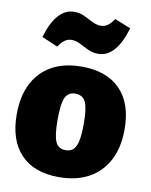

<svg xmlns="http://www.w3.org/2000/svg" viewBox="-91 -888 761 970"><g transform="rotate(10 289.0 -403.0)"><path d="M297 -555Q425 -555 494.5 -484Q564 -413 564 -280Q564 -187 529.5 -121Q495 -55 431 -20Q367 15 278 15Q150 15 82 -57Q14 -129 14 -261Q14 -354 47.5 -419.5Q81 -485 144 -520Q207 -555 297 -555ZM288 -415Q251 -415 236.5 -383Q222 -351 222 -270Q222 -189 236.5 -157Q251 -125 288 -125Q314 -125 328.5 -139.5Q343 -154 349.5 -186.5Q356 -219 356 -272Q356 -352 341 -383.5Q326 -415 288 -415ZM366 -633Q337 -633 313 -644.5Q289 -656 267 -667.5Q245 -679 222 -679Q203 -679 187 -667.5Q171 -656 156 -633L74 -668Q96 -743 130.5 -782Q165 -821 210 -821Q240 -821 264 -809.5Q288 -798 310 -786.5Q332 -775 355 -775Q375 -775 390.5 -787Q406 -799 421 -821L503 -788Q481 -712 446.5 -672.5Q412 -633 366 -633Z"/></g></svg>

Font: Bitter Thin Black
Style: Regular
Weight: 900
Version: Version 3.020